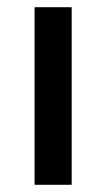

<svg xmlns="http://www.w3.org/2000/svg" viewBox="-20 -513 296 533"><path d="M76 0H179V-493H76Z"/></svg>

Font: Meta Space Medium
Style: Regular
Weight: 500
Designer: Meta Pool / Florian Karsten
Foundry: Meta Pool / Florian Karsten
Version: Version 2.000;Glyphs 3.1.1 (3137)